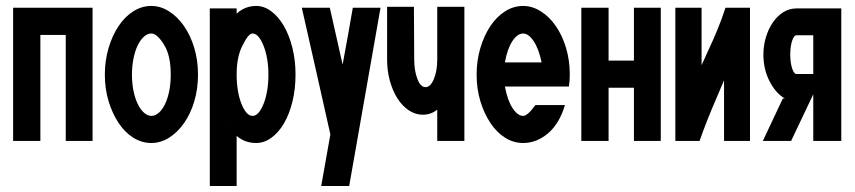

<svg xmlns="http://www.w3.org/2000/svg" viewBox="-20 -474 2862 643"><path d="M23.9 -2V-448.2H290V-2H200.2V-356.9H115.2V-2Z M331.1 -224.1Q331.1 -271 343.5 -313Q356 -355 377 -386.5Q397.9 -418 426.3 -436Q454.6 -454.1 486.8 -454.1Q517.6 -454.1 546.1 -436Q574.7 -418 596.4 -386.5Q618.2 -355 630.6 -313.5Q643.1 -272 643.1 -224.1Q643.1 -176.3 630.6 -134.5Q618.2 -92.8 596.4 -61.8Q574.7 -30.8 546.4 -12.9Q518.1 4.9 486.8 4.9Q454.6 4.9 426.3 -12.9Q397.9 -30.8 377 -62.5Q356 -94.2 343.5 -135.5Q331.1 -176.8 331.1 -224.1ZM421.9 -224.1Q421.9 -195.3 427 -170.2Q432.1 -145 440.9 -126.5Q449.7 -107.9 461.9 -96.9Q474.1 -85.9 486.8 -85.9Q500 -85.9 512 -96.4Q523.9 -106.9 533 -126Q542 -145 546.9 -169.9Q551.8 -194.8 551.8 -224.1Q551.8 -286.6 530.8 -321.8Q506.8 -361.8 486.8 -361.8Q473.6 -361.8 461.7 -350.8Q449.7 -339.8 440.9 -321.5Q432.1 -303.2 427 -277.6Q421.9 -252 421.9 -224.1Z M682.6 148.9V-445.8H772.5V-428.2Q800.3 -454.1 837.9 -454.1Q864.7 -454.1 888.7 -436Q912.6 -418 930.7 -387Q948.7 -356 959.2 -314Q969.7 -272 969.7 -224.1Q969.7 -175.3 959.2 -133.1Q948.7 -90.8 930.7 -60.3Q912.6 -29.8 888.7 -12.5Q864.7 4.9 837.9 4.9Q799.8 4.9 772.5 -19V148.9ZM736.8 -66.9H738.8V-67.9ZM737.8 -377V-377.9ZM772.5 -224.1Q772.5 -196.3 776.6 -171.1Q780.8 -146 788.3 -127Q795.9 -107.9 805.2 -96.9Q814.5 -85.9 825.7 -85.9Q836.9 -85.9 846.2 -96.9Q855.5 -107.9 863 -127Q870.6 -146 874.8 -170.9Q878.9 -195.8 878.9 -224.1Q878.9 -251 874.8 -275.9Q870.6 -300.8 863 -319.8Q855.5 -338.9 846.2 -350.3Q836.9 -361.8 825.7 -361.8Q812.5 -362.3 793.5 -324.2Q772.5 -286.1 772.5 -224.1Z M990.7 -448.2H1084.5L1127.4 -257.8Q1136.2 -305.7 1144.8 -352.8Q1153.3 -399.9 1161.6 -448.2H1254.4L1149.4 148.9H1055.7L1086.4 -23.9Q1063.5 -127.9 1038.6 -236.6Q1013.7 -345.2 990.7 -448.2Z M1276.4 -274.9V-451.2H1366.2L1367.2 -274.9Q1367.2 -237.8 1377.7 -210Q1388.2 -182.1 1405.3 -182.1Q1421.4 -182.1 1432.9 -209Q1444.3 -235.8 1444.3 -274.9V-451.2H1535.2V-2H1444.3V-106.9Q1423.3 -89.8 1396 -89.8Q1371.1 -89.8 1349.1 -104.5Q1327.1 -119.1 1311 -144.5Q1294.9 -169.9 1285.6 -203.4Q1276.4 -236.8 1276.4 -274.9Z M1576.2 -224.1Q1576.2 -271 1588.6 -313Q1601.1 -355 1622.1 -386.5Q1643.1 -418 1671.4 -436Q1699.7 -454.1 1731.9 -454.1Q1762.7 -454.1 1791.3 -436Q1819.8 -418 1841.6 -386.5Q1863.3 -355 1875.7 -313.5Q1888.2 -272 1888.2 -224.1Q1888.2 -205.1 1885.3 -184.1H1670.9Q1679.7 -137.2 1696.8 -111.6Q1713.9 -85.9 1731.9 -85.9Q1747.1 -85.9 1772.9 -122.1H1872.1Q1853 -59.1 1814.9 -27.1Q1776.9 4.9 1731.9 4.9Q1699.7 4.9 1671.4 -12.9Q1643.1 -30.8 1622.1 -62.5Q1601.1 -94.2 1588.6 -135.5Q1576.2 -176.8 1576.2 -224.1ZM1670.9 -265.1H1793.9Q1784.2 -311 1767.1 -336.4Q1750 -361.8 1731.9 -361.8Q1712.9 -361.8 1696 -336.4Q1679.2 -311 1670.9 -265.1Z M1926.8 -2V-448.2H2018.1V-271H2103V-448.2H2192.9V-2H2103V-180.2H2018.1V-2Z M2241.7 -2V-448.2H2329.6V-255.9Q2334.5 -267.1 2341.1 -281Q2347.7 -294.9 2352.5 -306.2Q2367.7 -338.4 2382.3 -373.8Q2397 -409.2 2409.7 -448.2H2491.7V-2H2404.8V-205.1Q2398.9 -190.9 2392.8 -177Q2386.7 -163.1 2380.9 -148.9Q2363.8 -109.9 2348.9 -72Q2334 -34.2 2322.8 -2Z M2534.7 -2 2601.6 -144H2608.4Q2577.6 -162.1 2557.1 -202.1Q2536.6 -242.2 2536.6 -291Q2536.6 -321.8 2545.2 -349.9Q2553.7 -377.9 2568.6 -399.4Q2583.5 -420.9 2603.5 -433.3Q2623.5 -445.8 2647.5 -445.8H2797.4V-2H2703.6V-158.2L2629.4 -2ZM2626.5 -291Q2626.5 -265.1 2632.6 -245.6Q2638.7 -226.1 2647.5 -226.1H2703.6V-356H2647.5Q2638.7 -356 2632.6 -336.9Q2626.5 -317.9 2626.5 -291Z"/></svg>

Font: Fundamental  Brigade Condensed
Style: Regular
Weight: 400
Width: 3
Designer: Peter Wiegel, original typeface by Carl Albert Fahrenwaldt 1901
Foundry: Peter Wiegel
Version: Version 0.000 2012 initial release